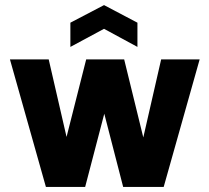

<svg xmlns="http://www.w3.org/2000/svg" viewBox="-20 -733 821 753"><path d="M519 -549 388 -620 256 -549V-644L388 -713L519 -644ZM314 0H160L19 -500H171L241 -196L318 -500H467L542 -194L612 -500H763L622 0H463L389 -287Z"/></svg>

Font: Albert Sans ExtraBold
Style: Regular
Weight: 800
Designer: Andreas Rasmussen
Foundry: a.Foundry
Version: Version 1.025